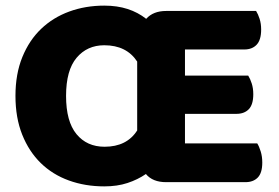

<svg xmlns="http://www.w3.org/2000/svg" viewBox="-20 -645 991 683"><path d="M895 -135Q902 -124 907.5 -106Q913 -88 913 -67Q913 -30 897 -13.5Q881 3 853 3H571Q523 3 499 -26Q470 -6 433.5 6Q397 18 351 18Q283 18 225 -3Q167 -24 125 -65Q83 -106 59 -166Q35 -226 35 -304Q35 -382 59.5 -442Q84 -502 126.5 -542.5Q169 -583 226.5 -604Q284 -625 351 -625Q397 -625 434 -613Q471 -601 500 -578Q525 -606 571 -606H891Q898 -595 903.5 -578Q909 -561 909 -540Q909 -503 893 -486Q877 -469 849 -469H638V-376H863Q870 -365 875.5 -348Q881 -331 881 -310Q881 -273 865 -256.5Q849 -240 821 -240H638V-135ZM352 -123Q431 -123 468 -181V-426Q430 -484 351 -484Q290 -484 252.5 -439.5Q215 -395 215 -304Q215 -213 252 -168Q289 -123 352 -123Z"/></svg>

Font: Baloo Da 2 ExtraBold
Style: Regular
Weight: 800
Designer: Noopur Datye, Sulekha Rajkumar and Ek Type
Foundry: Ek Type
Version: Version 1.640;hotconv 1.0.111;makeotfexe 2.5.65597; ttfautoh